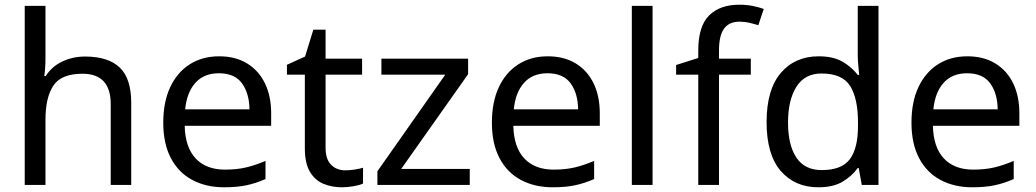

<svg xmlns="http://www.w3.org/2000/svg" viewBox="-20 -785 4398 815"><path d="M173 -537Q173 -497 168 -462H174Q200 -503 244.5 -524Q289 -545 341 -545Q439 -545 488 -498.5Q537 -452 537 -349V0H450V-343Q450 -472 330 -472Q240 -472 206.5 -421.5Q173 -371 173 -277V0H85V-760H173Z M910 -546Q979 -546 1028.5 -516Q1078 -486 1104.5 -431.5Q1131 -377 1131 -304V-251H764Q766 -160 810.5 -112.5Q855 -65 935 -65Q986 -65 1025.5 -74.5Q1065 -84 1107 -102V-25Q1066 -7 1026 1.5Q986 10 931 10Q855 10 796.5 -21Q738 -52 705.5 -113.5Q673 -175 673 -264Q673 -352 702.5 -415Q732 -478 785.5 -512Q839 -546 910 -546ZM909 -474Q846 -474 809.5 -433.5Q773 -393 766 -321H1039Q1038 -389 1007 -431.5Q976 -474 909 -474Z M1446 -62Q1466 -62 1487 -65.5Q1508 -69 1521 -73V-6Q1507 1 1481 5.5Q1455 10 1431 10Q1389 10 1353.5 -4.5Q1318 -19 1296 -55Q1274 -91 1274 -156V-468H1198V-510L1275 -545L1310 -659H1362V-536H1517V-468H1362V-158Q1362 -109 1385.5 -85.5Q1409 -62 1446 -62Z M1974 0H1582V-58L1870 -468H1599V-536H1967V-470L1683 -68H1974Z M2305 -546Q2374 -546 2423.5 -516Q2473 -486 2499.5 -431.5Q2526 -377 2526 -304V-251H2159Q2161 -160 2205.5 -112.5Q2250 -65 2330 -65Q2381 -65 2420.5 -74.5Q2460 -84 2502 -102V-25Q2461 -7 2421 1.5Q2381 10 2326 10Q2250 10 2191.5 -21Q2133 -52 2100.5 -113.5Q2068 -175 2068 -264Q2068 -352 2097.5 -415Q2127 -478 2180.5 -512Q2234 -546 2305 -546ZM2304 -474Q2241 -474 2204.5 -433.5Q2168 -393 2161 -321H2434Q2433 -389 2402 -431.5Q2371 -474 2304 -474Z M2750 0H2662V-760H2750Z M3167 -468H3032V0H2944V-468H2850V-509L2944 -539V-570Q2944 -674 2990 -719.5Q3036 -765 3118 -765Q3150 -765 3176.5 -759.5Q3203 -754 3222 -747L3199 -678Q3183 -683 3162 -688Q3141 -693 3119 -693Q3075 -693 3053.5 -663.5Q3032 -634 3032 -571V-536H3167Z M3454 10Q3354 10 3294 -59.5Q3234 -129 3234 -267Q3234 -405 3294.5 -475.5Q3355 -546 3455 -546Q3517 -546 3556.5 -523Q3596 -500 3621 -467H3627Q3626 -480 3623.5 -505.5Q3621 -531 3621 -546V-760H3709V0H3638L3625 -72H3621Q3597 -38 3557 -14Q3517 10 3454 10ZM3468 -63Q3553 -63 3587.5 -109.5Q3622 -156 3622 -250V-266Q3622 -366 3589 -419.5Q3556 -473 3467 -473Q3396 -473 3360.5 -416.5Q3325 -360 3325 -265Q3325 -169 3360.5 -116Q3396 -63 3468 -63Z M4086 -546Q4155 -546 4204.5 -516Q4254 -486 4280.5 -431.5Q4307 -377 4307 -304V-251H3940Q3942 -160 3986.5 -112.5Q4031 -65 4111 -65Q4162 -65 4201.5 -74.5Q4241 -84 4283 -102V-25Q4242 -7 4202 1.5Q4162 10 4107 10Q4031 10 3972.5 -21Q3914 -52 3881.5 -113.5Q3849 -175 3849 -264Q3849 -352 3878.5 -415Q3908 -478 3961.5 -512Q4015 -546 4086 -546ZM4085 -474Q4022 -474 3985.5 -433.5Q3949 -393 3942 -321H4215Q4214 -389 4183 -431.5Q4152 -474 4085 -474Z"/></svg>

Font: Noto Sans Meroitic
Style: Regular
Weight: 400
Designer: Monotype Design Team
Foundry: Monotype Imaging Inc.
Version: Version 2.002; ttfautohint (v1.8.4.7-5d5b)